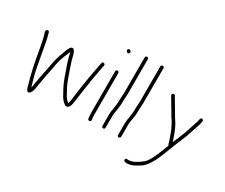

<svg xmlns="http://www.w3.org/2000/svg" viewBox="-131 -1061 1849 1576"><g transform="rotate(30 793.0 -273.5)"><path d="M51.1 -466.6C47.1 -461.6 47.8 -451.8 53.1 -437.1C64 -406.6 71.7 -359.4 79 -324C101.9 -186.6 124.9 -80.9 148 -7C160 47 176.7 60.7 198 34C200.7 30.7 203.8 25 207.5 17C211.2 9 215.9 -14.5 221.7 -53.5C234.3 -138.3 245.2 -172.6 259.7 -258C266.8 -300 282.9 -348.2 308 -402.5C310 -406.8 311.3 -410 312 -412C313.7 -406.9 317.6 -391.8 323.8 -366.7C329.9 -341.6 337.5 -316.8 346.5 -292.5C363.4 -246.7 386.9 -170.2 409.4 -130.3C436.5 -82.2 450.5 -41.7 492 -14C523.4 4.3 540.5 -34.1 545 -67C560.6 -180.1 572.2 -264.7 595 -390L608 -455C611.2 -474.4 582.1 -479.8 579 -461L566 -395C544.5 -286 528.1 -175.7 516 -75C514 -58.3 510.7 -47 506 -41C490.7 -53.7 476.2 -67.4 464.9 -90.6C457.6 -105.5 448.4 -122.6 437.3 -141.7C417.6 -175.8 392 -254.8 375 -302C360.6 -341.9 354.7 -368.3 345 -405C334.7 -444.4 312.2 -468.8 289.3 -434.5C281.6 -422.8 271.4 -398.3 259 -361L244 -316C238 -298 232.5 -274.2 227.5 -244.5C218.3 -189.7 199.1 -109.3 191 -54.8C187 -27.6 183.7 -9 181 1C179.7 -3.7 172.4 -28.6 159.3 -73.7C146.2 -118.8 127.6 -212.7 103.4 -355.4C97.1 -393 91.9 -417.5 87.9 -428.9C84 -440.3 81.6 -449.6 80.7 -456.9C78.5 -474.6 64 -482.7 51.1 -466.6Z M710 -460V-70C710 -61.3 710.4 -52.4 711.2 -43.2L714 -13C717.2 6.1 747.1 1.7 744 -17L743 -27C741 -37 740 -51.3 740 -70V-460C740 -467.9 732.9 -475 725 -475C717.1 -475 710 -467.9 710 -460ZM712.8 -669.8C705.6 -662.6 705.3 -655.7 712 -649C720 -638.3 727.8 -636.8 735.5 -644.5C750.7 -659.7 727.2 -684.2 712.8 -669.8Z M859.5 -4C867.9 -4 874 -10.8 874 -19V-132.9C874 -156.6 879.1 -165.7 882 -195L885 -213C886.3 -225.8 889 -239.2 889 -253V-274L893 -351V-679C893 -687.8 886.5 -694 878 -694C869.5 -694 863 -687.8 863 -679V-351L859 -275V-254C859 -241 856.3 -229.5 855 -217L853 -198C848.8 -179 844 -148.1 844 -127V-19C844 -10.8 851.2 -4 859.5 -4Z M1007.5 -4C1015.9 -4 1022 -10.8 1022 -19V-132.9C1022 -156.6 1027.1 -165.7 1030 -195L1033 -213C1034.3 -225.8 1037 -239.2 1037 -253V-274L1041 -351V-679C1041 -687.8 1034.5 -694 1026 -694C1017.5 -694 1011 -687.8 1011 -679V-351L1007 -275V-254C1007 -241 1004.3 -229.5 1003 -217L1001 -198C996.8 -179 992 -148.1 992 -127V-19C992 -10.8 999.2 -4 1007.5 -4Z M1410 -192C1409.3 -195.3 1407.2 -201.7 1403.7 -211.2C1397.2 -228.5 1394.3 -241.2 1388 -257L1379 -279.5C1375.7 -287.8 1372 -296.3 1368 -305C1363.3 -312.3 1359.7 -319.7 1357 -327C1342.6 -353.3 1323.5 -376.9 1312 -400C1302.6 -418.8 1289.7 -435.9 1278.9 -455.8C1268.5 -474.9 1259 -489 1249.5 -505.5C1244.6 -513.9 1234.4 -536.2 1225 -538.5C1212.6 -541.6 1201.4 -527.9 1208 -517L1213 -508C1223.9 -488.3 1234.3 -474.7 1246.2 -452.2C1259.2 -427.8 1275.4 -406.5 1286 -384.5C1294.8 -366.2 1320.7 -334.8 1329 -314C1352.7 -270.6 1361.1 -240 1378 -194.5C1386.2 -172.4 1382.9 -170.3 1394 -148C1387.2 -134.5 1381.3 -112.6 1373.5 -96C1363.1 -74.1 1355.3 -45.9 1344 -26C1317.5 30.8 1303.2 52.2 1260 81C1248.4 88.7 1238.5 93.8 1227 101C1200.7 114.2 1178.4 119.3 1160.3 116.5C1143.1 113.8 1134.8 126.4 1142.5 138.5C1151.7 153 1191.9 146.3 1207.4 141.8C1224.4 136.9 1250.3 123.5 1285.2 101.6C1310 86 1335.3 54.2 1361.1 6.2C1381.7 -32.1 1386.4 -52.1 1402.5 -88.7C1412.2 -110.7 1445.2 -202 1464.5 -243C1484.9 -286.5 1507.3 -365.7 1525 -413C1530.4 -427.4 1534.4 -443.7 1537 -462C1537 -471.9 1532.5 -477.6 1523.5 -479C1514 -480.5 1508.2 -473.6 1506.2 -458.3C1504.9 -449.1 1500.8 -434.6 1493.7 -414.6C1482.1 -381.8 1456.6 -296.8 1437 -255Z"/></g></svg>

Font: MewTooHand
Style: Regular
Weight: 400
Designer: Mew Too, Robert Jablonski
Version: Version 0.77